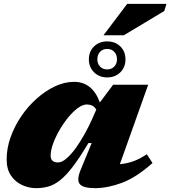

<svg xmlns="http://www.w3.org/2000/svg" viewBox="-20 -962 884 997"><path d="M399 -80.5 456 -219H439Q394 -143.5 358.5 -97Q323 -50.5 292.2 -26.2Q261.5 -2 231.5 6.5Q201.5 15 167.5 15Q130 15 95 -1Q60 -17 37.2 -50Q14.5 -83 14.5 -134.5Q14.5 -192 35 -249.5Q55.5 -307 90.5 -358.5Q125.5 -410 170.8 -450.2Q216 -490.5 265.8 -513.8Q315.5 -537 364.5 -537Q459.5 -537 498.5 -430L567.5 -522H749.5L602.5 -109.5Q640 -113 672.2 -124.5Q704.5 -136 742.5 -161L772 -115.5Q687 -40 612.8 -12.5Q538.5 15 473.5 15Q413 15 394.8 -5.5Q376.5 -26 399 -80.5ZM243 -153.5Q243 -118.5 281.5 -118.5Q302 -118.5 326.2 -139.8Q350.5 -161 374.8 -195Q399 -229 420.8 -268.5Q442.5 -308 458.5 -344L480 -393Q469.5 -409 457.5 -414.2Q445.5 -419.5 431 -419.5Q409.5 -419.5 384.2 -401Q359 -382.5 334.2 -352.2Q309.5 -322 288.8 -286.2Q268 -250.5 255.5 -215.5Q243 -180.5 243 -153.5ZM536.5 -747Q578 -747 604.8 -721Q631.5 -695 631.5 -653.5Q631.5 -613 604.8 -586.5Q578 -560 536.5 -560Q495.5 -560 468.5 -586.5Q441.5 -613 441.5 -653.5Q441.5 -695 468.5 -721Q495.5 -747 536.5 -747ZM536.5 -601.5Q559 -601.5 573.2 -616.2Q587.5 -631 587.5 -653.5Q587.5 -678 573.2 -693Q559 -708 536.5 -708Q514 -708 499.8 -693Q485.5 -678 485.5 -653.5Q485.5 -631 499.8 -616.2Q514 -601.5 536.5 -601.5ZM517.5 -779 640.5 -942H844.5L833 -905L623.5 -779Z"/></svg>

Font: Newsreader 6pt ExtraBold
Style: Italic
Weight: 800
Italic angle: -17°
Designer: Hugues Gentile
Foundry: Production Type
Version: Version 1.003; ttfautohint (v1.8.3)